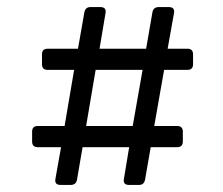

<svg xmlns="http://www.w3.org/2000/svg" viewBox="-20 -543 631 544"><path d="M152 -19Q134 -19 137 -36L153 -126H87Q71 -126 71 -142V-170Q71 -186 87 -186H163L190 -345H115Q99 -345 99 -361V-389Q99 -405 115 -405H201L219 -508Q222 -523 236 -523H264Q282 -523 279 -506L262 -405H394L412 -509Q415 -523 430 -523H458Q476 -523 473 -506L455 -405H511Q527 -405 527 -389V-361Q527 -345 511 -345H445L417 -186H482Q498 -186 498 -170V-142Q498 -126 482 -126H407L391 -34Q388 -19 374 -19H346Q328 -19 331 -36L346 -126H214L198 -33Q195 -19 180 -19ZM224 -186H356L384 -345H251Z"/></svg>

Font: Pitagon Sans
Style: Regular
Weight: 400
Designer: Travis Tran
Foundry: Pitagon
Version: Version 1.001; ttfautohint (v1.8.4.7-5d5b);gftools[0.9.26]